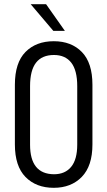

<svg xmlns="http://www.w3.org/2000/svg" viewBox="-20 -898 518 926"><path d="M51.8 -201.2V-489.3Q51.8 -595.7 103 -647.5Q154.3 -699.2 239.3 -699.2Q324.2 -699.2 375 -647Q425.8 -594.7 425.8 -489.3V-201.2Q425.8 -97.7 374.5 -44.9Q323.2 7.8 239.3 7.8Q154.3 7.8 103 -44.4Q51.8 -96.7 51.8 -201.2ZM352.5 -200.2V-482.4Q352.5 -558.6 323.7 -595.7Q294.9 -632.8 240.2 -632.8Q182.6 -632.8 153.8 -595.7Q125 -558.6 125 -482.4V-200.2Q125 -58.6 240.2 -57.6Q293.9 -57.6 323.2 -93.3Q352.5 -128.9 352.5 -200.2ZM237.3 -749 127.9 -877.9H202.1L293 -749Z"/></svg>

Font: Altinn-DIN Condensed
Style: Regular
Weight: 400
Width: 3
Designer: Charles Nix
Foundry: Altinn
Version: Version 2.00